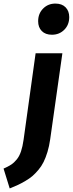

<svg xmlns="http://www.w3.org/2000/svg" viewBox="-117 -827 405 1068"><path d="M171.9 -633.8Q135.7 -633.8 115.5 -654.3Q95.2 -674.8 95.2 -709Q95.2 -751.5 122.8 -779.3Q150.4 -807.1 190.9 -807.1Q227.5 -807.1 247.8 -786.4Q268.1 -765.6 268.1 -731.9Q268.1 -689 240.5 -661.4Q212.9 -633.8 171.9 -633.8ZM-63 221.2 -97.2 110.8Q-71.3 99.6 -54.4 88.4Q-37.6 77.1 -23.2 59.1Q-8.8 41 0 14.6Q8.8 -11.7 14.2 -49.8L81.1 -530.8H230L162.1 -51.8Q156.7 -13.7 147 18.3Q137.2 50.3 125.5 74Q113.8 97.7 96.7 117.9Q79.6 138.2 63.5 152.1Q47.4 166 24.4 179.4Q1.5 192.9 -17.3 201.7Q-36.1 210.4 -63 221.2Z"/></svg>

Font: Fira Sans Compressed
Style: Bold Italic
Weight: 700
Width: 3
Italic angle: -8°
Designer: Carrois Corporate & Edenspiekermann AG
Foundry: Carrois Corporate GbR & Edenspiekermann AG
Version: Version 4.203;PS 004.203;hotconv 1.0.88;makeotf.lib2.5.64775